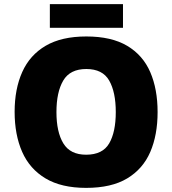

<svg xmlns="http://www.w3.org/2000/svg" viewBox="-20 -902 837 932"><path d="M745 -358Q745 -247 709.5 -164.5Q674 -82 597.5 -36Q521 10 398 10Q278 10 201 -36Q124 -82 87.5 -165Q51 -248 51 -359Q51 -470 88 -552.5Q125 -635 202 -680Q279 -725 399 -725Q521 -725 597.5 -679.5Q674 -634 709.5 -551.5Q745 -469 745 -358ZM254 -358Q254 -261 287.5 -206Q321 -151 398 -151Q478 -151 510 -206Q542 -261 542 -358Q542 -455 510 -511Q478 -567 399 -567Q320 -567 287 -511Q254 -455 254 -358ZM577 -882V-767H222V-882Z"/></svg>

Font: Noto Sans Meetei Mayek Black
Style: Regular
Weight: 900
Designer: Monotype Design Team and Neelakash Kshetrimayum
Foundry: Monotype Imaging Inc.
Version: Version 2.002; ttfautohint (v1.8.4.7-5d5b)